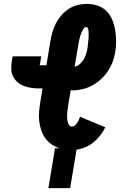

<svg xmlns="http://www.w3.org/2000/svg" viewBox="-20 -763 640 988"><path d="M229 205 263 0H287Q264 -7 245.5 -20Q227 -33 213.5 -51.5Q200 -70 192.5 -92Q185 -114 182 -138Q179 -162 181 -186.5Q183 -211 187 -235L199 -308H183Q163 -308 143.5 -310.5Q124 -313 106 -319.5Q88 -326 73 -338Q58 -350 49 -366.5Q40 -383 38.5 -402.5Q37 -422 40 -442L45 -473H192L187 -442Q187 -440 186.5 -438Q186 -436 186 -433Q185 -432 185 -431.5Q185 -431 185 -430Q185 -430 185 -429.5Q185 -429 185 -429Q185 -429 184.5 -428.5Q184 -428 184 -428Q184 -428 183.5 -428Q183 -428 183 -428Q183 -428 183 -428Q183 -428 183 -428Q183 -428 183 -428Q183 -428 183 -428Q183 -428 183 -427.5Q183 -427 183 -427H219L239 -550Q243 -574 249.5 -597Q256 -620 267.5 -642.5Q279 -665 296 -684.5Q313 -704 334 -717.5Q355 -731 379.5 -737Q404 -743 427 -743Q456 -743 482.5 -734Q509 -725 528 -706Q547 -687 557.5 -661.5Q568 -636 572.5 -608.5Q577 -581 577.5 -552Q578 -523 573 -495Q569 -469 559.5 -444Q550 -419 535 -396.5Q520 -374 499 -355Q478 -336 455 -323.5Q432 -311 405.5 -304.5Q379 -298 354 -298Q351 -298 349 -298.5Q347 -299 344 -299L330 -216Q329 -206 327.5 -196Q326 -186 325.5 -176Q325 -166 325.5 -156.5Q326 -147 328 -137.5Q330 -128 335 -120Q340 -112 350 -112Q358 -112 365 -117.5Q372 -123 377 -130.5Q382 -138 385.5 -146Q389 -154 392 -162L522 -108Q511 -86 496 -66.5Q481 -47 461.5 -31Q442 -15 419.5 -5.5Q397 4 374 7L341 205ZM364 -420Q379 -423 391.5 -434Q404 -445 411.5 -458.5Q419 -472 423.5 -486.5Q428 -501 430 -515Q431 -523 432 -530Q433 -537 433.5 -544.5Q434 -552 435 -559Q436 -566 436 -573.5Q436 -581 436 -588Q436 -595 435.5 -602Q435 -609 432.5 -616.5Q430 -624 423 -624Q417 -624 412.5 -618Q408 -612 404.5 -606Q401 -600 398.5 -593.5Q396 -587 394 -581Q392 -575 390.5 -568.5Q389 -562 387.5 -556Q386 -550 385 -543.5Q384 -537 383 -531Z"/></svg>

Font: Iosevka Curly Slab HvEx
Style: Italic
Weight: 900
Width: 7
Italic angle: -9°
Monospace: yes
Designer: Belleve Invis
Foundry: Belleve Invis
Version: Version 11.1.0; ttfautohint (v1.8.3)